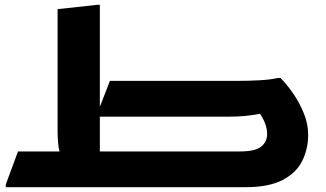

<svg xmlns="http://www.w3.org/2000/svg" viewBox="-20 -780 1357 800"><path d="M4 0V-11L55 -149H228Q224 -164 222 -185.5Q220 -207 220 -233V-742L386 -760H396V-335L438 -443H968Q1015 -443 1061 -445.5Q1107 -448 1137 -455H1149Q1174 -430 1200.5 -392Q1227 -354 1245.5 -309Q1264 -264 1264 -218Q1264 -160 1239.5 -110Q1215 -60 1157.5 -30Q1100 0 1001 0ZM937 -294H396V-149H980Q1043 -149 1068 -169Q1093 -189 1093 -221Q1093 -244 1084.5 -266Q1076 -288 1063 -306Q1027 -299 998.5 -296.5Q970 -294 937 -294Z"/></svg>

Font: Kufam
Style: Bold Italic
Weight: 700
Italic angle: -11°
Designer: Artur Schmal
Foundry: Original Type
Version: Version 1.301; ttfautohint (v1.8.3)